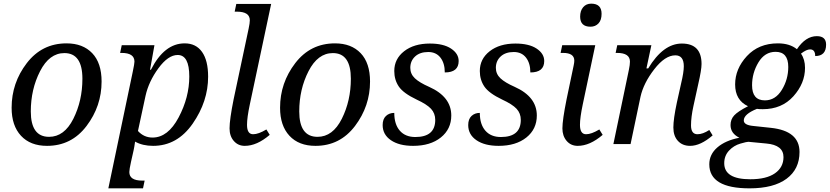

<svg xmlns="http://www.w3.org/2000/svg" viewBox="-20 -781 4499 1041"><path d="M340.8 -545.9Q429.2 -545.9 480 -492.7Q530.8 -439.5 530.8 -338.9Q530.8 -205.6 449.2 -97.9Q367.7 9.8 234.9 9.8Q144.5 9.8 93.8 -44.9Q43 -99.6 43 -196.8Q43 -331.5 125.2 -438.7Q207.5 -545.9 340.8 -545.9ZM246.1 -39.1Q328.6 -39.1 377.7 -137Q426.8 -234.9 426.8 -354Q426.8 -493.2 329.1 -493.2Q247.6 -493.2 197.3 -395Q147 -296.9 147 -176.8Q147 -39.1 246.1 -39.1Z M764.2 198.2 755.4 240.2H567.4L700.2 -394Q709 -436 709 -446.8Q709 -494.1 639.2 -494.1H631.3L640.1 -536.1H817.4L793.5 -402.8H798.3Q870.6 -545.9 981.4 -545.9Q1042.5 -545.9 1075.4 -499.5Q1108.4 -453.1 1108.4 -365.2Q1108.4 -231 1024.7 -110.6Q940.9 9.8 810.1 9.8Q752.9 9.8 712.4 -13.2Q708 19 704.1 35.2L690.4 96.2Q681.2 137.7 681.2 151.9Q681.2 198.2 751 198.2ZM728 -70.8Q760.3 -35.2 807.1 -35.2Q890.6 -35.2 948.5 -144.3Q1006.3 -253.4 1006.3 -366.2Q1006.3 -482.9 943.4 -482.9Q891.6 -482.9 838.9 -410.9Q786.1 -338.9 769 -261.2Z M1252.4 -717.8 1261.2 -759.8H1450.2L1334.5 -214.8Q1319.3 -143.6 1319.3 -104Q1319.3 -53.2 1352.5 -53.2Q1381.3 -53.2 1424.3 -79.1L1442.4 -49.8Q1373 9.8 1307.1 9.8Q1271 9.8 1247.8 -16.6Q1224.6 -43 1224.6 -85Q1224.6 -132.3 1246.6 -242.2L1328.1 -626Q1334.5 -655.8 1334.5 -670.9Q1334.5 -717.8 1264.2 -717.8Z M1796.4 -545.9Q1884.8 -545.9 1935.5 -492.7Q1986.3 -439.5 1986.3 -338.9Q1986.3 -205.6 1904.8 -97.9Q1823.2 9.8 1690.4 9.8Q1600.1 9.8 1549.3 -44.9Q1498.5 -99.6 1498.5 -196.8Q1498.5 -331.5 1580.8 -438.7Q1663.1 -545.9 1796.4 -545.9ZM1701.7 -39.1Q1784.2 -39.1 1833.3 -137Q1882.3 -234.9 1882.3 -354Q1882.3 -493.2 1784.7 -493.2Q1703.1 -493.2 1652.8 -395Q1602.5 -296.9 1602.5 -176.8Q1602.5 -39.1 1701.7 -39.1Z M2391.6 -388.2Q2391.6 -438.5 2367.9 -468.8Q2344.2 -499 2301.8 -499Q2256.8 -499 2230.7 -474.9Q2204.6 -450.7 2204.6 -413.1Q2204.6 -379.9 2229.5 -356.4Q2254.4 -333 2306.6 -310.1Q2426.8 -256.3 2426.8 -154.8Q2426.8 -81.1 2370.1 -35.6Q2313.5 9.8 2219.7 9.8Q2144 9.8 2099.4 -20.8Q2054.7 -51.3 2054.7 -103Q2054.7 -135.3 2072.5 -152.1Q2090.3 -168.9 2117.7 -168.9Q2117.7 -106.9 2147.7 -72.5Q2177.7 -38.1 2231.9 -38.1Q2339.8 -38.1 2339.8 -130.9Q2339.8 -166.5 2316.9 -191.2Q2293.9 -215.8 2238.8 -241.2Q2167 -275.4 2142.3 -311.8Q2117.7 -348.1 2117.7 -396Q2117.7 -461.4 2171.1 -503.2Q2224.6 -544.9 2310.5 -544.9Q2384.3 -544.9 2425.5 -517.6Q2466.8 -490.2 2466.8 -450.2Q2466.8 -388.2 2391.6 -388.2Z M2855.5 -388.2Q2855.5 -438.5 2831.8 -468.8Q2808.1 -499 2765.6 -499Q2720.7 -499 2694.6 -474.9Q2668.5 -450.7 2668.5 -413.1Q2668.5 -379.9 2693.4 -356.4Q2718.3 -333 2770.5 -310.1Q2890.6 -256.3 2890.6 -154.8Q2890.6 -81.1 2834 -35.6Q2777.3 9.8 2683.6 9.8Q2607.9 9.8 2563.2 -20.8Q2518.6 -51.3 2518.6 -103Q2518.6 -135.3 2536.4 -152.1Q2554.2 -168.9 2581.5 -168.9Q2581.5 -106.9 2611.6 -72.5Q2641.6 -38.1 2695.8 -38.1Q2803.7 -38.1 2803.7 -130.9Q2803.7 -166.5 2780.8 -191.2Q2757.8 -215.8 2702.6 -241.2Q2630.9 -275.4 2606.2 -311.8Q2581.5 -348.1 2581.5 -396Q2581.5 -461.4 2635 -503.2Q2688.5 -544.9 2774.4 -544.9Q2848.1 -544.9 2889.4 -517.6Q2930.7 -490.2 2930.7 -450.2Q2930.7 -388.2 2855.5 -388.2Z M3181.6 -636.2Q3125.5 -636.2 3125.5 -690.9Q3125.5 -722.7 3141.8 -741.9Q3158.2 -761.2 3185.5 -761.2Q3241.7 -761.2 3241.7 -706.1Q3241.7 -671.9 3224.9 -654.1Q3208 -636.2 3181.6 -636.2ZM3019.5 -494.1 3028.3 -536.1H3207.5L3139.6 -214.8Q3124.5 -143.1 3124.5 -104Q3124.5 -53.2 3157.7 -53.2Q3186.5 -53.2 3229.5 -79.1L3247.6 -49.8Q3178.2 9.8 3112.3 9.8Q3075.2 9.8 3052.2 -17.1Q3029.3 -43.9 3029.3 -85Q3029.3 -129.9 3051.8 -242.2L3090.3 -425.8Q3093.8 -441.9 3093.8 -452.1Q3093.8 -494.1 3032.7 -494.1Z M3398.9 0H3305.7L3389.6 -401.9Q3395.5 -429.7 3395.5 -446.8Q3395.5 -494.1 3325.7 -494.1H3317.9L3326.7 -536.1H3511.7L3484.9 -410.2H3494.6Q3575.7 -544.9 3676.8 -544.9Q3783.7 -544.9 3783.7 -434.1Q3783.7 -402.3 3765.6 -324.2L3739.7 -206.1Q3726.6 -146 3726.6 -101.1Q3726.6 -53.2 3761.7 -53.2Q3790.5 -53.2 3825.7 -76.2L3843.8 -46.9Q3778.3 9.8 3721.7 9.8Q3680.2 9.8 3655.5 -17.1Q3630.9 -43.9 3630.9 -89.8Q3630.9 -135.7 3649.9 -225.1L3672.9 -328.6Q3687.5 -389.2 3687.5 -421.9Q3687.5 -481 3641.6 -481Q3585.9 -481 3527.6 -405.8Q3469.2 -330.6 3452.6 -255.9Z M4300.8 -514.2Q4348.1 -585 4408.7 -585Q4459 -585 4459 -539.1Q4459 -477.1 4399.9 -477.1Q4399.9 -513.2 4372.1 -513.2Q4352.5 -513.2 4322.8 -490.2Q4344.7 -459 4344.7 -413.1Q4344.7 -329.1 4281.7 -259Q4218.8 -189 4115.7 -189Q4092.8 -189 4084 -190.9Q4012.7 -162.1 4012.7 -127.9Q4012.7 -103 4064 -98.1L4159.7 -87.9Q4314.9 -71.3 4314.9 43Q4314.9 136.2 4244.6 188.2Q4174.3 240.2 4043.9 240.2Q3825.7 240.2 3825.7 109.9Q3825.7 56.2 3869.4 18.3Q3913.1 -19.5 3988.8 -34.2Q3940.9 -57.6 3940.9 -103Q3940.9 -133.8 3960.7 -155.3Q3980.5 -176.8 4035.6 -205.1Q3965.8 -237.8 3965.8 -323.2Q3965.8 -407.7 4029.5 -476.8Q4093.3 -545.9 4197.8 -545.9Q4261.7 -545.9 4300.8 -514.2ZM4127 -236.8Q4184.1 -236.8 4219 -293.7Q4253.9 -350.6 4253.9 -418Q4253.9 -500 4185.1 -500Q4126.5 -500 4092 -442.6Q4057.6 -385.3 4057.6 -318.8Q4057.6 -236.8 4127 -236.8ZM4134.8 -2.9 4037.6 -12.2Q4030.3 -12.7 3994.4 -2.4Q3958.5 7.8 3932.6 35.6Q3906.7 63.5 3906.7 104Q3906.7 190.9 4047.9 190.9Q4135.7 190.9 4181.9 158.4Q4228 126 4228 70.8Q4228 5.4 4134.8 -2.9Z"/></svg>

Font: Droid Serif
Style: Italic
Weight: 400
Italic angle: -12°
Designer: Monotype Design team
Foundry: Monotype Imaging Inc.
Version: Version 1.03